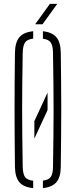

<svg xmlns="http://www.w3.org/2000/svg" viewBox="-20 -965 390 989"><path d="M157 -251V-341L225 -488V-398ZM151 4Q102 -0.5 80 -26.2Q58 -52 57 -105Q56 -191.5 55.5 -263.8Q55 -336 55 -403.2Q55 -470.5 55.5 -541Q56 -611.5 57 -694Q58 -747.5 80 -773.5Q102 -799.5 151 -804V-766Q120.5 -762.5 109.2 -746.5Q98 -730.5 97 -694Q95.5 -606.5 94.8 -537.5Q94 -468.5 94 -404.2Q94 -340 94.8 -268.8Q95.5 -197.5 97 -105Q98 -68.5 109.2 -53Q120.5 -37.5 151 -34ZM201 4V-34.5Q230.5 -38 241.5 -53.8Q252.5 -69.5 253 -105Q254.5 -194.5 255.2 -264.8Q256 -335 256 -399.2Q256 -463.5 255.2 -533.8Q254.5 -604 253 -694Q252.5 -729.5 241.5 -745.8Q230.5 -762 201 -765.5V-804Q249 -799 270.8 -772.8Q292.5 -746.5 293 -694Q294 -611.5 294.8 -541Q295.5 -470.5 295.5 -403.2Q295.5 -336 294.8 -263.8Q294 -191.5 293 -105Q292.5 -52.5 270.8 -26.8Q249 -1 201 4ZM161 -840 237 -945H275L199 -840Z"/></svg>

Font: Big Shoulders Stencil Text Thin
Style: Regular
Weight: 100
Designer: Patric King
Foundry: XO Type Co
Version: Version 2.001